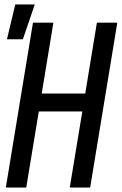

<svg xmlns="http://www.w3.org/2000/svg" viewBox="-20 -836 543 856"><path d="M6 0 127 -735H218L166 -419H360L412 -735H503L382 0H291L347 -339H153L97 0ZM11 -661 48 -816H135L82 -661Z"/></svg>

Font: Iosevka Medium Oblique
Style: Regular
Weight: 500
Italic angle: -9°
Monospace: yes
Designer: Belleve Invis
Foundry: Belleve Invis
Version: Version 32.5.0; ttfautohint (v1.8.4)